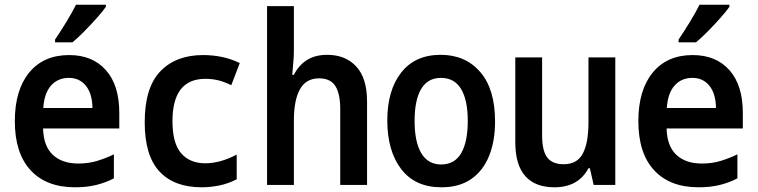

<svg xmlns="http://www.w3.org/2000/svg" viewBox="-20 -786 3220 816"><path d="M299 10Q177 10 110 -62.5Q43 -135 43 -271Q43 -403 104 -477.5Q165 -552 274 -552Q373 -552 430 -488Q487 -424 487 -306V-240H163Q165 -165 204.5 -128Q244 -91 313 -91Q357 -91 394 -102.5Q431 -114 464 -130V-28Q432 -11 391.5 -0.5Q351 10 299 10ZM373 -327Q372 -388 345 -421.5Q318 -455 273 -455Q226 -455 197 -422.5Q168 -390 164 -327ZM214 -618Q239 -655 262.5 -693.5Q286 -732 303 -766H430V-757Q416 -737 391 -709Q366 -681 338.5 -653Q311 -625 288 -606H214Z M837 10Q720 10 657.5 -57.5Q595 -125 595 -266Q595 -414 661.5 -483Q728 -552 843 -552Q884 -552 923 -544Q962 -536 999 -518L963 -424Q932 -439 906.5 -445Q881 -451 853 -451Q713 -451 713 -271Q713 -177 750 -134.5Q787 -92 852 -92Q883 -92 916.5 -101Q950 -110 986 -129V-24Q949 -5 911 2.5Q873 10 837 10Z M1115 0V-760H1229V-571Q1229 -546 1226.5 -519.5Q1224 -493 1222 -468H1229Q1249 -508 1284 -530.5Q1319 -553 1371 -553Q1448 -553 1494 -503.5Q1540 -454 1540 -354V0H1426V-323Q1426 -387 1405.5 -420Q1385 -453 1336 -453Q1281 -453 1255 -407Q1229 -361 1229 -274V0Z M1856 10Q1744 10 1685 -67.5Q1626 -145 1626 -274Q1626 -402 1685 -477.5Q1744 -553 1853 -553Q1958 -553 2021 -480Q2084 -407 2084 -270Q2084 -186 2058.5 -123Q2033 -60 1982.5 -25Q1932 10 1856 10ZM1855 -87Q1912 -87 1940 -135Q1968 -183 1968 -272Q1968 -361 1939.5 -408Q1911 -455 1854 -455Q1798 -455 1770 -408Q1742 -361 1742 -272Q1742 -183 1770.5 -135Q1799 -87 1855 -87Z M2336 10Q2255 10 2212.5 -37.5Q2170 -85 2170 -182V-542H2284V-210Q2284 -146 2305.5 -117Q2327 -88 2376 -88Q2433 -88 2457 -133.5Q2481 -179 2481 -266V-542H2595V0H2503L2487 -71H2481Q2438 10 2336 10Z M2949 10Q2827 10 2760 -62.5Q2693 -135 2693 -271Q2693 -403 2754 -477.5Q2815 -552 2924 -552Q3023 -552 3080 -488Q3137 -424 3137 -306V-240H2813Q2815 -165 2854.5 -128Q2894 -91 2963 -91Q3007 -91 3044 -102.5Q3081 -114 3114 -130V-28Q3082 -11 3041.5 -0.5Q3001 10 2949 10ZM3023 -327Q3022 -388 2995 -421.5Q2968 -455 2923 -455Q2876 -455 2847 -422.5Q2818 -390 2814 -327ZM2864 -618Q2889 -655 2912.5 -693.5Q2936 -732 2953 -766H3080V-757Q3066 -737 3041 -709Q3016 -681 2988.5 -653Q2961 -625 2938 -606H2864Z"/></svg>

Font: Noto Sans Mono Condensed SemiBold
Style: Regular
Weight: 600
Width: 3
Designer: Monotype Design Team
Foundry: Monotype Imaging Inc.
Version: Version 2.014